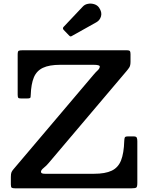

<svg xmlns="http://www.w3.org/2000/svg" viewBox="-20 -1023 811 1043"><path d="M104 -750H669.5Q681.5 -750 685.2 -745.8Q689 -741.5 689 -729V-688Q689 -667.5 682.8 -657.5Q676.5 -647.5 667.5 -637L244 -137Q232 -122.5 217.2 -110.8Q202.5 -99 202.5 -89.5Q202.5 -85 207 -82Q211.5 -79 224.5 -79H491Q551.5 -79 586.8 -95.8Q622 -112.5 637.5 -151.5Q653 -190.5 655 -257.5Q655.5 -270.5 658 -276.2Q660.5 -282 675 -282H706.5Q720 -282 723 -275Q726 -268 726 -256V-29.5Q726 -9 720.8 -4.5Q715.5 0 694.5 0H62.5Q48.5 0 43.8 -3.2Q39 -6.5 39 -21V-62Q39 -79.5 42.5 -87.5Q46 -95.5 53.5 -104L489.5 -618.5Q499.5 -630.5 510.8 -641Q522 -651.5 522 -662Q522 -671 487 -671H308Q247.5 -671 213 -654.5Q178.5 -638 163.8 -602.2Q149 -566.5 147 -508Q147 -493.5 143.5 -490.8Q140 -488 125 -488H95.5Q81.5 -488 78.8 -492.2Q76 -496.5 76 -509.5V-726.5Q76 -744 81.2 -747Q86.5 -750 104 -750ZM355 -830.5 326 -860.5Q318 -869.5 326 -877.5L430 -987.5Q440.5 -999 457.8 -1002.2Q475 -1005.5 492 -1000.2Q509 -995 518.5 -981Q535 -956.5 528.8 -934.5Q522.5 -912.5 503.5 -902L373 -829Q367 -825 363.5 -825Q360 -825 355 -830.5Z"/></svg>

Font: Besley SemiBold
Style: Regular
Weight: 600
Designer: Owen Earl
Foundry: indestructible type*
Version: Version 2.001; ttfautohint (v1.8.3)